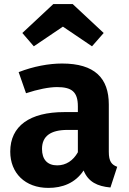

<svg xmlns="http://www.w3.org/2000/svg" viewBox="-20 -900 629 937"><path d="M145 -674 287 -770 429 -674 486 -739 335 -880H240L89 -739ZM511 -159V-390C511 -519 442 -590 283 -590C218 -590 143 -576 71 -548L107 -445C164 -464 220 -475 258 -475C329 -475 360 -453 360 -381V-353H294C125 -353 30 -285 30 -160C30 -56 102 17 216 17C284 17 347 -6 388 -68C411 -12 455 9 519 15L552 -86C525 -96 511 -112 511 -159ZM259 -93C211 -93 185 -122 185 -173C185 -235 226 -266 310 -266H360V-157C337 -116 302 -93 259 -93Z"/></svg>

Font: Glow Sans TC Normal
Style: Bold
Weight: 700
Designer: Ryoko NISHIZUKA (kana, bopomofo & ideographs); Paul D. Hunt (Latin, Greek & Cyrillic); Sandoll Communications, Soo-young
Version: Version 0.93